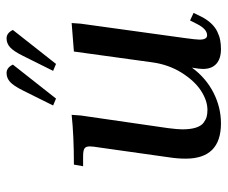

<svg xmlns="http://www.w3.org/2000/svg" viewBox="-74 -609 690 582"><g transform="rotate(-90 271.0 -318.0)"><path d="M58.1 -411.1 63 -439Q150.4 -439 213.9 -445.8L211.9 -418L173.8 -154.8Q169.9 -124.5 169.9 -110.8Q169.9 -85.9 175 -69.6Q180.2 -53.2 189.7 -46.1Q199.2 -39.1 208 -36.6Q216.8 -34.2 229 -34.2Q256.8 -34.2 286.9 -53.7Q316.9 -73.2 341.6 -112.5Q366.2 -151.9 373 -201.2L405.8 -439L492.2 -445.8L490.2 -418L446.8 -104Q441.9 -68.8 441.9 -58.1Q441.9 -35.2 455.1 -35.2Q473.6 -35.2 488.8 -64.9L500 -86.9L522.9 -76.2L512.2 -54.2Q502.9 -35.6 491.2 -23.2Q479.5 -10.7 466.3 -4.4Q453.1 2 440.4 4.4Q427.7 6.8 413.1 6.8Q384.3 6.8 368.7 -7.1Q353 -21 353 -47.9Q353 -58.6 356.9 -81.1Q326.2 -39.1 281.5 -16.1Q236.8 6.8 188 6.8Q81.1 6.8 81.1 -100.1Q81.1 -124.5 85 -149.9L115.2 -363.8Q118.2 -380.9 118.2 -391.1Q118.2 -402.8 111.8 -407Q105.5 -411.1 87.9 -411.1ZM242.2 -502 288.1 -594.2Q301.8 -621.6 313.5 -632.3Q325.2 -643.1 340.8 -643.1Q356.9 -643.1 366.2 -624L263.2 -493.2ZM347.2 -502 393.1 -594.2Q406.7 -621.6 418.5 -632.3Q430.2 -643.1 445.8 -643.1Q461.9 -643.1 471.2 -624L368.2 -493.2Z"/></g></svg>

Font: Dihjauti
Style: Bold Italic
Weight: 700
Italic angle: -9°
Designer: T. Christopher White
Version: Version 3.0.0